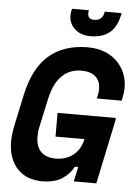

<svg xmlns="http://www.w3.org/2000/svg" viewBox="-61 -957 734 1017"><g transform="rotate(5 306.0 -448.0)"><path d="M252 -354H561V-342L489 0H369L386 -78H368Q348 -39 308 -12.5Q268 14 200 14Q161 14 128 1.5Q95 -11 71 -36Q47 -61 33.5 -97.5Q20 -134 20 -182Q20 -221 30 -268L65 -432Q96 -577 175.5 -645.5Q255 -714 382 -714Q432 -714 471.5 -698.5Q511 -683 538 -656Q565 -629 579.5 -593.5Q594 -558 594 -518Q594 -504 592 -488.5Q590 -473 587 -460L584 -448H452L455 -460Q458 -472 459 -481Q460 -490 460 -499Q460 -541 434 -564.5Q408 -588 358 -588Q330 -588 305 -579Q280 -570 258.5 -550.5Q237 -531 221 -499.5Q205 -468 195 -422L163 -274Q159 -256 158 -244Q157 -232 157 -220Q157 -166 185 -139Q213 -112 261 -112Q320 -112 357.5 -143.5Q395 -175 406 -228H252ZM544 -910 541 -896Q527 -833 489.5 -803.5Q452 -774 389 -774Q338 -774 306.5 -802.5Q275 -831 275 -874Q275 -879 276 -888.5Q277 -898 280 -910H370Q368 -902 368 -893Q368 -862 402 -862Q445 -862 453 -904L454 -910Z"/></g></svg>

Font: Space Mono
Style: Bold Italic
Weight: 700
Italic angle: -12°
Monospace: yes
Designer: Colophon Foundry / Benjamin Critton
Foundry: Colophon Foundry
Version: Version 1.000;PS 1.000;hotconv 1.0.81;makeotf.lib2.5.63406